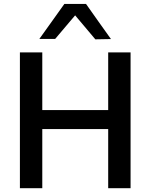

<svg xmlns="http://www.w3.org/2000/svg" viewBox="-20 -988 790 1008"><path d="M548 0Q548 -59 548 -113.5Q548 -168 548 -234.5V-474.5Q548 -542.5 548 -598Q548 -653.5 548 -713H665.5Q665.5 -653.5 665.5 -598Q665.5 -542.5 665.5 -474.5V-234.5Q665.5 -168 665.5 -113.5Q665.5 -59 665.5 0ZM84.5 0Q84.5 -59 84.5 -113.5Q84.5 -168 84.5 -234.5V-474.5Q84.5 -542.5 84.5 -598Q84.5 -653.5 84.5 -713H202Q202 -653.5 202 -598Q202 -542.5 202 -474.5V-234.5Q202 -168 202 -113.5Q202 -59 202 0ZM165.5 -310.5V-410H587.5V-310.5ZM480.5 -781.5Q450.5 -817.5 420.5 -852.8Q390.5 -888 360 -924.5H389Q358.5 -888.5 329 -853.8Q299.5 -819 269.5 -783.5H186.5Q219 -829 252 -875Q285 -921 318 -967.5H431.5Q464 -921 497 -874.8Q530 -828.5 562.5 -783Z"/></svg>

Font: Commissioner Thin Medium
Style: Regular
Weight: 500
Version: Version 1.000